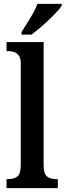

<svg xmlns="http://www.w3.org/2000/svg" viewBox="-20 -979 341 999"><path d="M14 0V-47H24Q52 -47 70 -60.5Q88 -74 88 -120V-648Q88 -677 77.5 -690.5Q67 -704 52.5 -708.5Q38 -713 24 -713H14V-760H207V-120Q207 -74 225 -60.5Q243 -47 271 -47H281V0ZM92 -812Q113 -845 137.5 -885Q162 -925 175 -959H301V-949Q290 -932 263 -904Q236 -876 203.5 -847.5Q171 -819 144 -799H92Z"/></svg>

Font: Noto Serif Lao Condensed SemiBold
Style: Regular
Weight: 600
Width: 3
Designer: Monotype Design Team
Foundry: Monotype Imaging Inc.
Version: Version 2.003; ttfautohint (v1.8.4.7-5d5b)